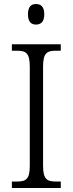

<svg xmlns="http://www.w3.org/2000/svg" viewBox="-20 -934 362 954"><path d="M159 -812C182 -812 200 -824 200 -863C200 -902 182 -914 159 -914C136 -914 119 -902 119 -863C119 -824 136 -812 159 -812ZM39 0H282V-32H259C214 -32 194 -42 194 -111V-603C194 -672 214 -682 259 -682H282V-714H39V-682H63C108 -682 128 -672 128 -603V-110C128 -42 108 -32 63 -32H39Z"/></svg>

Font: Noto Serif Georgian SemiCondensed Light
Style: Regular
Weight: 300
Width: 4
Designer: Monotype Design Team, Akaki Razmadze
Foundry: Google LLC
Version: Version 2.003